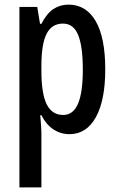

<svg xmlns="http://www.w3.org/2000/svg" viewBox="-20 -570 513 830"><path d="M276 -550Q352 -550 393.5 -479Q435 -408 435 -270Q435 -137 394.5 -63.5Q354 10 280 10Q242 10 210.5 -11Q179 -32 159 -72H154Q156 -48 157.5 -29Q159 -10 159 3V240H64V-540H141L153 -467H159Q182 -512 211 -531Q240 -550 276 -550ZM252 -468Q204 -468 181.5 -424Q159 -380 159 -286V-263Q159 -165 182 -119Q205 -73 253 -73Q296 -73 317 -121Q338 -169 338 -269Q338 -369 318 -418.5Q298 -468 252 -468Z"/></svg>

Font: Noto Sans Gujarati UI ExtraCondensed Medium
Style: Regular
Weight: 500
Width: 2
Designer: Jelle Bosma - Monotype Design Team, Universal Thirst
Foundry: Monotype Imaging Inc.
Version: Version 2.106; ttfautohint (v1.8.4.7-5d5b)